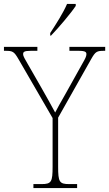

<svg xmlns="http://www.w3.org/2000/svg" viewBox="-30 -951 552 971"><path d="M224 -784V-771H228C267 -811 330 -886 353 -921V-931H309C290 -886 254 -830 224 -784ZM139 0H360V-20H320C270 -20 264 -31 264 -108V-356L431 -652C453 -691 460 -694 497 -694H502V-714H321V-694H368C403 -694 407 -687 407 -677C407 -666 401 -654 387 -630L300 -474C276 -432 259 -402 249 -382C228 -422 204 -463 180 -506L110 -628C97 -651 87 -666 87 -677C87 -688 91 -694 126 -694H159V-714H-10V-694H-3C34 -694 41 -691 64 -651L236 -354V-108C236 -31 230 -20 180 -20H139Z"/></svg>

Font: Noto Serif Myanmar SemiCondensed Thin
Style: Regular
Weight: 100
Width: 4
Designer: Ben Mitchell and the Monotype Design Team
Foundry: Monotype Imaging Inc.
Version: Version 2.106